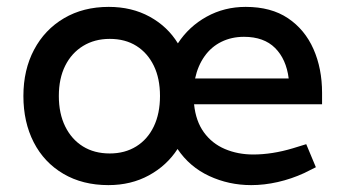

<svg xmlns="http://www.w3.org/2000/svg" viewBox="-20 -531 995 558"><path d="M295 7Q220 7 164 -26Q108 -59 78 -117.5Q48 -176 48 -252Q48 -328 79 -386.5Q110 -445 166 -478Q222 -511 296 -511Q363 -511 415 -482.5Q467 -454 497 -405Q529 -454 580.5 -482.5Q632 -511 694 -511Q768 -511 817 -478Q866 -445 891 -388.5Q916 -332 916 -261V-228H544Q549 -179 572.5 -146.5Q596 -114 633.5 -98Q671 -82 716 -82Q771 -82 831 -100L870 -112L898 -45L864 -28Q827 -11 787.5 -2Q748 7 710 7Q645 7 588 -19.5Q531 -46 496 -98Q465 -50 413 -21.5Q361 7 295 7ZM151 -252Q151 -201 169.5 -163.5Q188 -126 221 -105.5Q254 -85 299 -85Q343 -85 376 -105.5Q409 -126 427 -163.5Q445 -201 445 -252Q445 -303 427 -340Q409 -377 376.5 -397.5Q344 -418 299 -418Q255 -418 221.5 -397.5Q188 -377 169.5 -340Q151 -303 151 -252ZM547 -303H819Q812 -359 779.5 -391.5Q747 -424 689 -424Q653 -424 623.5 -409.5Q594 -395 574.5 -367.5Q555 -340 547 -303Z"/></svg>

Font: REM Medium
Style: Regular
Weight: 400
Version: Version 1.005;gftools[0.9.28]